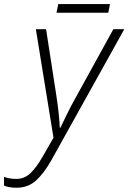

<svg xmlns="http://www.w3.org/2000/svg" viewBox="-126 -673 626 936"><path d="M-44.9 242.2Q-65.9 242.2 -80.1 239.5Q-94.2 236.8 -106.4 231.9V189Q-94.2 193.8 -79.6 196.5Q-64.9 199.2 -45.9 199.2Q-7.8 199.2 21.2 172.4Q50.3 145.5 82 90.3L134.8 -1.5L48.8 -530.8H98.6L148.4 -209Q155.8 -161.6 160.2 -118.9Q164.6 -76.2 165.5 -50.3H168.5Q179.2 -72.8 199.5 -114.5Q219.7 -156.2 242.2 -195.8L426.8 -530.8H480L125.5 106Q88.9 171.4 49.8 206.8Q10.7 242.2 -44.9 242.2ZM149.4 -610.8 158.2 -653.3H410.2L401.9 -610.8Z"/></svg>

Font: Open Sans Light
Style: Italic
Weight: 300
Italic angle: -12°
Designer: Monotype Design Team
Foundry: Monotype Imaging Inc.
Version: Version 3.003; ttfautohint (v1.8.4)